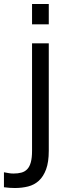

<svg xmlns="http://www.w3.org/2000/svg" viewBox="-95 -736 331 964"><path d="M65.9 -613.8V-715.8H149.9V-613.8ZM-75.2 128.9Q-62.5 131.3 -51 133.3Q-39.6 135.3 -26.9 135.3Q-4.9 135.3 12.5 130.6Q29.8 126 41.7 113.5Q53.7 101.1 59.8 78.6Q65.9 56.2 65.9 21V-518.6H149.9V21Q149.9 77.6 136.5 114Q123 150.4 100.1 171.4Q77.1 192.4 46.1 200.2Q15.1 208 -20.5 208Q-33.2 208 -47.4 207Q-61.5 206.1 -75.2 204.1Z"/></svg>

Font: Arian AMU
Style: Regular
Weight: 400
Designer: Ruben Hakobyan (Tarumian)
Foundry: Ruben Hakobyan (Tarumian)
Version: Version 4.003